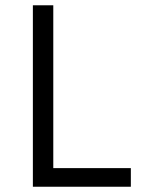

<svg xmlns="http://www.w3.org/2000/svg" viewBox="-20 -710 549 730"><path d="M105 0H477.5V-70.8H182.6V-689.9H105Z"/></svg>

Font: HK Grotesk
Style: Regular
Weight: 400
Designer: Alfredo Marco Pradil and Stefan Peev
Foundry: Hanken Design Co.
Version: Version 1.045;PS 001.045;hotconv 1.0.88;makeotf.lib2.5.64775